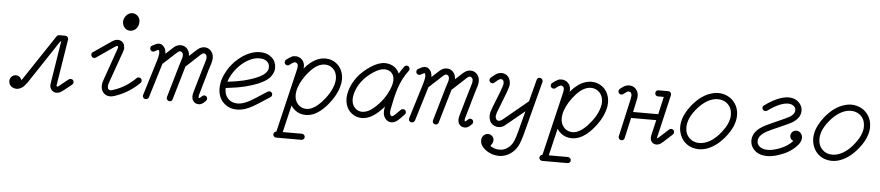

<svg xmlns="http://www.w3.org/2000/svg" viewBox="-48 -1017 7207 1573"><g transform="rotate(5 3555.5 -230.5)"><path d="M94 13Q77 13 61 4.5Q45 -4 37 -20Q31 -32 31 -45Q31 -66 45 -81Q60 -97 81 -97Q105 -97 120 -78Q126 -70 128 -60Q134 -67 140 -76L385 -444Q392 -455 406 -455Q457 -455 458 -455Q468 -454 474.5 -446.5Q481 -439 481 -430Q481 -428 481 -426L421 -51Q420 -44 420 -41Q420 -34 425 -34Q430 -34 436 -38Q442 -42 447 -47L515 -101Q522 -106 530 -106Q538 -106 544 -103Q550 -100 553 -94Q556 -88 556 -83Q556 -78 555.5 -75Q555 -72 554 -70Q551 -65 547 -61L479 -7Q462 6 453 10Q428 21 407 14Q394 10 386 1Q369 -16 369 -41Q369 -48 371 -59L426 -405H419Q182 -48 182 -47Q158 -14 140 -2Q117 13 94 13Z M692 -340 839 -441Q866 -459 887 -459Q916 -459 933 -437Q938 -429 940 -425L941 -421Q945 -403 945 -396.5Q945 -390 944 -384Q941 -374 938 -364L850 -116Q842 -93 841 -87.5Q840 -82 840 -81Q840 -80 840 -79Q839 -75 839 -72.5Q839 -70 840 -65Q841 -47 857 -43Q860 -42 863 -42Q871 -42 891 -49Q990 -82 1068 -160Q1075 -167 1084 -167Q1093 -167 1098.5 -164Q1104 -161 1107.5 -155Q1111 -149 1111 -140.5Q1111 -132 1104 -124Q1017 -37 901 1Q879 8 866.5 8Q854 8 845 6Q829 2 816 -9Q789 -32 789 -72Q789 -82 791 -94Q793 -106 803 -133Q893 -388 894 -392Q895 -396 895 -398L893 -406Q891 -409 889 -409Q881 -409 868 -400L720 -298Q714 -294 705 -294Q696 -294 688.5 -301.5Q681 -309 681 -321Q681 -333 692 -340ZM917 -610Q917 -626 924 -642Q933 -660 947 -672Q967 -687 987 -687Q1017 -687 1036 -664Q1051 -645 1051 -620Q1051 -587 1028 -562Q1007 -542 980 -542Q967 -542 955 -547Q941 -554 932 -566Q917 -585 917 -610Z M1183 -388Q1172 -388 1165 -395.5Q1158 -403 1158 -412Q1158 -429 1171 -436Q1198 -450 1202 -451.5Q1206 -453 1209 -454Q1217 -457 1222 -457Q1227 -457 1228 -457Q1245 -456 1256 -447Q1285 -425 1285 -381Q1285 -380 1285 -379L1338 -428Q1355 -444 1364 -448.5Q1373 -453 1379 -456Q1392 -460 1405 -460Q1432 -460 1452 -443Q1479 -419 1479 -378Q1539 -433 1541 -435Q1570 -460 1600 -460Q1627 -460 1647 -443Q1675 -419 1675 -378Q1675 -359 1667 -332Q1664 -323 1658 -304Q1652 -285 1649 -275Q1594 -85 1593 -80.5Q1592 -76 1591 -75Q1587 -60 1587 -52Q1587 -41 1592 -41Q1595 -42 1598 -44Q1602 -47 1616 -60Q1623 -67 1631.5 -67Q1640 -67 1646 -63.5Q1652 -60 1655 -54Q1658 -48 1658 -41Q1658 -30 1650 -23Q1631 -6 1628 -3Q1610 9 1594 9Q1561 9 1545 -17Q1536 -32 1536 -52Q1536 -67 1546 -100L1601 -289Q1604 -299 1610 -318Q1620 -352 1623 -363Q1624 -374 1624 -377Q1624 -396 1614 -404Q1607 -410 1600.5 -410Q1594 -410 1587 -406Q1579 -401 1575.5 -398Q1572 -395 1466 -296Q1462 -293 1459 -291Q1456 -281 1454 -275L1377 -13Q1372 5 1353 5Q1343 5 1335.5 -2Q1328 -9 1328 -20Q1328 -24 1329 -27L1405 -289Q1408 -299 1414 -318Q1420 -337 1422 -344Q1424 -351 1426 -355Q1429 -368 1429 -377Q1429 -396 1419 -404Q1413 -410 1405 -410Q1398 -410 1391.5 -406Q1385 -402 1373 -391L1268 -294Q1256 -255 1182 -12Q1175 4 1157 5Q1151 5 1145 2Q1139 -1 1135.5 -7Q1132 -13 1132 -18.5Q1132 -24 1133 -27L1215 -294Q1219 -305 1221 -314Q1222 -315 1222 -316Q1228 -338 1230 -347Q1232 -360 1233 -364Q1235 -374 1235 -378Q1235 -400 1228 -405Q1226 -406 1225 -406Q1222 -405 1215 -402L1195 -391Q1189 -388 1183 -388Z M2140 -344Q2140 -362 2132 -375Q2109 -409 2059 -409Q2053 -409 2046 -409Q1978 -403 1911 -345Q1869 -308 1840 -259Q1821 -227 1811 -195Q1894 -205 1947 -218Q2052 -245 2098 -277Q2127 -297 2137 -323Q2140 -334 2140 -344ZM1802 -137Q1802 -79 1840 -48Q1868 -25 1909 -25H1915Q1958 -27 2013 -58Q2038 -72 2059 -86Q2080 -100 2092 -107.5Q2104 -115 2147 -143Q2154 -147 2163 -147Q2172 -147 2179 -140Q2186 -133 2186 -124Q2186 -108 2175 -101Q2131 -73 2118 -64Q2105 -55 2097.5 -50.5Q2090 -46 2079 -39Q2058 -25 2038 -14Q1972 23 1917 25H1909Q1840 25 1795 -21Q1752 -66 1752 -137Q1752 -208 1796 -284Q1829 -341 1878 -383Q1967 -460 2059 -460Q2103 -460 2136 -440Q2179 -414 2189 -366Q2191 -355 2191 -340Q2191 -325 2186 -310Q2170 -264 2128 -236Q2073 -198 1959 -169Q1903 -155 1826 -146L1802 -143Q1802 -140 1802 -137Z M2721 -386Q2745 -346 2745 -296Q2745 -267 2736 -236Q2712 -150 2635 -65Q2613 -42 2592 -25Q2534 20 2474 20Q2446 20 2425 12Q2404 4 2390 -6.5Q2376 -17 2366 -28Q2358 -38 2352 -47Q2325 64 2299 176H2457Q2467 176 2474.5 183.5Q2482 191 2482 201.5Q2482 212 2474.5 219Q2467 226 2457 226H2249Q2239 226 2231.5 219Q2224 212 2224 201.5Q2224 191 2231 184Q2238 177 2247 176Q2371 -345 2371.5 -348.5Q2372 -352 2372.5 -355Q2373 -358 2373.5 -361Q2374 -364 2374 -367Q2374 -373 2374 -379Q2373 -384 2371 -390Q2367 -394 2363 -398Q2356 -402 2352 -402Q2347 -402 2342 -401Q2326 -394 2313 -383L2307 -378Q2305 -376 2302 -374Q2297 -372 2291 -372Q2291 -372 2290 -372Q2282 -372 2276 -376Q2272 -379 2269 -383Q2267 -385 2266 -388Q2265 -392 2265 -396Q2265 -407 2272 -415Q2272 -415 2272 -415Q2274 -416 2276 -418Q2301 -438 2325 -449Q2334 -452 2352 -452Q2370 -452 2390 -441Q2396 -437 2403 -430Q2413 -419 2416 -413Q2425 -393 2425 -380Q2425 -369 2424 -357Q2428 -363 2433 -368Q2511 -455 2596 -455Q2654 -454 2695 -417Q2710 -404 2721 -386ZM2471 -334Q2415 -271 2390 -202Q2378 -167 2378 -135Q2378 -92 2403 -63Q2419 -44 2444 -35Q2458 -30 2474 -30Q2498 -30 2520 -40Q2542 -50 2560.5 -65Q2579 -80 2597 -99Q2667 -175 2688 -250Q2695 -274 2695 -296Q2695 -349 2661 -380Q2634 -405 2596 -405Q2533 -405 2471 -334Z M3165 -330Q3165 -342 3161 -356Q3151 -390 3118 -403Q3103 -409 3085 -409Q3046 -409 2995 -375Q2884 -301 2854 -194Q2840 -145 2851 -108Q2860 -80 2882 -63Q2904 -46 2934 -46Q2957 -47 2978.5 -56.5Q3000 -66 3023 -85Q3115 -162 3153 -268Q3165 -300 3165 -330ZM3265 -455Q3269 -455 3274 -453Q3279 -451 3282 -447Q3289 -440 3289 -429Q3289 -421 3284 -414Q3232 -346 3204 -258Q3182 -188 3165 -95Q3161 -75 3161 -65Q3161 -39 3173 -33Q3175 -32 3177 -31H3178Q3182 -31 3186 -34L3199 -43Q3207 -50 3217 -60Q3227 -70 3247 -90Q3255 -97 3265 -97Q3278 -97 3286 -86Q3290 -79 3290 -70Q3290 -61 3282 -54Q3263 -34 3256 -27Q3241 -13 3231 -3Q3205 19 3178 19Q3151 18 3133 -1Q3110 -24 3110 -61Q3110 -80 3115 -104Q3088 -74 3058 -48Q2994 5 2934 5Q2888 5 2851 -23Q2816 -50 2803 -93Q2787 -144 2805 -208Q2841 -333 2967 -417Q3032 -460 3085 -460Q3132 -459 3166 -434Q3192 -413 3204 -384Q3223 -417 3244 -445Q3252 -455 3265 -455Z M3371 -388Q3360 -388 3353 -395.5Q3346 -403 3346 -412Q3346 -429 3359 -436Q3386 -450 3390 -451.5Q3394 -453 3397 -454Q3405 -457 3410 -457Q3415 -457 3416 -457Q3433 -456 3444 -447Q3473 -425 3473 -381Q3473 -380 3473 -379L3526 -428Q3543 -444 3552 -448.5Q3561 -453 3567 -456Q3580 -460 3593 -460Q3620 -460 3640 -443Q3667 -419 3667 -378Q3727 -433 3729 -435Q3758 -460 3788 -460Q3815 -460 3835 -443Q3863 -419 3863 -378Q3863 -359 3855 -332Q3852 -323 3846 -304Q3840 -285 3837 -275Q3782 -85 3781 -80.5Q3780 -76 3779 -75Q3775 -60 3775 -52Q3775 -41 3780 -41Q3783 -42 3786 -44Q3790 -47 3804 -60Q3811 -67 3819.5 -67Q3828 -67 3834 -63.5Q3840 -60 3843 -54Q3846 -48 3846 -41Q3846 -30 3838 -23Q3819 -6 3816 -3Q3798 9 3782 9Q3749 9 3733 -17Q3724 -32 3724 -52Q3724 -67 3734 -100L3789 -289Q3792 -299 3798 -318Q3808 -352 3811 -363Q3812 -374 3812 -377Q3812 -396 3802 -404Q3795 -410 3788.5 -410Q3782 -410 3775 -406Q3767 -401 3763.5 -398Q3760 -395 3654 -296Q3650 -293 3647 -291Q3644 -281 3642 -275L3565 -13Q3560 5 3541 5Q3531 5 3523.5 -2Q3516 -9 3516 -20Q3516 -24 3517 -27L3593 -289Q3596 -299 3602 -318Q3608 -337 3610 -344Q3612 -351 3614 -355Q3617 -368 3617 -377Q3617 -396 3607 -404Q3601 -410 3593 -410Q3586 -410 3579.5 -406Q3573 -402 3561 -391L3456 -294Q3444 -255 3370 -12Q3363 4 3345 5Q3339 5 3333 2Q3327 -1 3323.5 -7Q3320 -13 3320 -18.5Q3320 -24 3321 -27L3403 -294Q3407 -305 3409 -314Q3410 -315 3410 -316Q3416 -338 3418 -347Q3420 -360 3421 -364Q3423 -374 3423 -378Q3423 -400 3416 -405Q3414 -406 3413 -406Q3410 -405 3403 -402L3383 -391Q3377 -388 3371 -388Z M3990 -378Q3983 -372 3977 -372Q3971 -372 3967.5 -373Q3964 -374 3961.5 -375.5Q3959 -377 3956.5 -379.5Q3954 -382 3952 -385Q3949 -391 3949 -397Q3949 -409 3958 -417Q3989 -442 3994.5 -446Q4000 -450 4004 -452Q4023 -462 4043.5 -462Q4064 -462 4081.5 -451.5Q4099 -441 4108 -422Q4115 -406 4116 -399Q4118 -390 4118 -379Q4118 -368 4114 -352.5Q4110 -337 4096 -299Q4036 -146 4033 -137Q4028 -120 4027 -114Q4026 -108 4026 -103Q4026 -98 4027 -96Q4032 -70 4054 -70Q4068 -70 4091 -89L4287 -251L4334 -431Q4339 -450 4358 -450Q4369 -450 4376.5 -442.5Q4384 -435 4384 -424Q4384 -421 4383 -418L4268 22Q4256 66 4243 98.5Q4230 131 4207 157Q4179 189 4141 204Q4112 216 4080 216Q4024 216 3978 185Q3973 183 3969 178Q3960 173 3951 163Q3924 135 3924 103Q3924 74 3944 57Q3959 45 3977 45Q3993 45 4006 55Q4025 69 4025 93Q4025 107 4017 121Q4015 125 4011 130Q4005 139 4005 142Q4039 165 4080 165Q4117 165 4147 143Q4180 120 4197 78Q4208 50 4219 9L4265 -167L4123 -50Q4108 -37 4095 -29Q4077 -19 4054 -19Q4039 -19 4022 -26Q3987 -40 3978 -83Q3976 -93 3976 -102Q3976 -111 3976.5 -117.5Q3977 -124 3978.5 -130Q3980 -136 3982 -143Q3986 -157 3993 -175L4049 -317Q4062 -352 4064.5 -363Q4067 -374 4067 -378Q4067 -388 4065 -395L4063 -399Q4057 -412 4043 -412Q4032 -412 4018 -401Q4015 -399 3990 -378Z M4909 -386Q4933 -346 4933 -296Q4933 -267 4924 -236Q4900 -150 4823 -65Q4801 -42 4780 -25Q4722 20 4662 20Q4634 20 4613 12Q4592 4 4578 -6.5Q4564 -17 4554 -28Q4546 -38 4540 -47Q4513 64 4487 176H4645Q4655 176 4662.5 183.5Q4670 191 4670 201.5Q4670 212 4662.5 219Q4655 226 4645 226H4437Q4427 226 4419.5 219Q4412 212 4412 201.5Q4412 191 4419 184Q4426 177 4435 176Q4559 -345 4559.5 -348.5Q4560 -352 4560.5 -355Q4561 -358 4561.5 -361Q4562 -364 4562 -367Q4562 -373 4562 -379Q4561 -384 4559 -390Q4555 -394 4551 -398Q4544 -402 4540 -402Q4535 -402 4530 -401Q4514 -394 4501 -383L4495 -378Q4493 -376 4490 -374Q4485 -372 4479 -372Q4479 -372 4478 -372Q4470 -372 4464 -376Q4460 -379 4457 -383Q4455 -385 4454 -388Q4453 -392 4453 -396Q4453 -407 4460 -415Q4460 -415 4460 -415Q4462 -416 4464 -418Q4489 -438 4513 -449Q4522 -452 4540 -452Q4558 -452 4578 -441Q4584 -437 4591 -430Q4601 -419 4604 -413Q4613 -393 4613 -380Q4613 -369 4612 -357Q4616 -363 4621 -368Q4699 -455 4784 -455Q4842 -454 4883 -417Q4898 -404 4909 -386ZM4659 -334Q4603 -271 4578 -202Q4566 -167 4566 -135Q4566 -92 4591 -63Q4607 -44 4632 -35Q4646 -30 4662 -30Q4686 -30 4708 -40Q4730 -50 4748.5 -65Q4767 -80 4785 -99Q4855 -175 4876 -250Q4883 -274 4883 -296Q4883 -349 4849 -380Q4822 -405 4784 -405Q4721 -405 4659 -334Z M5019 -417 5026 -422Q5052 -444 5073 -449Q5084 -452 5092 -452Q5100 -452 5105.5 -451.5Q5111 -451 5116 -449Q5144 -441 5159 -415Q5170 -395 5170 -371Q5170 -356 5164 -331L5144 -238H5351L5384 -383H5337Q5330 -383 5324 -386Q5318 -389 5315 -395Q5312 -401 5312 -408Q5312 -415 5315 -421Q5318 -427 5324 -430Q5330 -433 5337 -433H5416Q5424 -433 5430 -429Q5441 -421 5441 -408Q5441 -405 5441 -402Q5357 -43 5357 -42Q5357 -41 5357 -40Q5361 -40 5367 -44.5Q5373 -49 5451 -121Q5458 -127 5466.5 -127Q5475 -127 5481 -123.5Q5487 -120 5490 -114.5Q5493 -109 5493 -102Q5493 -91 5485 -83L5412 -16Q5398 -4 5392 0Q5374 11 5357 11Q5339 11 5325 0Q5307 -15 5307 -41Q5307 -49 5309 -60L5339 -188H5132L5094 -19Q5092 -10 5085.5 -4.5Q5079 1 5069 1Q5059 1 5051.5 -6.5Q5044 -14 5044 -25Q5044 -27 5045 -30L5115 -342Q5119 -362 5119 -368.5Q5119 -375 5118.5 -379.5Q5118 -384 5116 -387.5Q5114 -391 5113 -393Q5106 -402 5094 -402Q5085 -402 5076 -396Q5067 -390 5051 -377Q5044 -372 5034.5 -372Q5025 -372 5017.5 -379Q5010 -386 5010 -397.5Q5010 -409 5019 -417Z M5706 19Q5693 19 5681 17Q5627 10 5589 -27Q5558 -58 5546 -102Q5539 -126 5539 -147.5Q5539 -169 5542 -187Q5555 -259 5613 -331Q5686 -421 5771 -445Q5799 -454 5825.5 -454Q5852 -454 5875 -447Q5929 -432 5962 -388Q5995 -344 5995 -285Q5995 -200 5925 -111Q5858 -25 5779 5Q5743 19 5706 19ZM5944 -273Q5944 -279 5944 -287.5Q5944 -296 5942 -309Q5938 -336 5922 -358Q5899 -388 5861 -399Q5845 -403 5826 -403Q5807 -403 5785 -397Q5715 -376 5653 -300Q5590 -222 5590 -151Q5590 -97 5625 -63Q5657 -32 5706 -32Q5750 -32 5796 -59Q5843 -87 5886 -143Q5939 -211 5944 -273Z M6238 -345Q6231 -340 6221.5 -340Q6212 -340 6204.5 -347Q6197 -354 6197 -366Q6197 -378 6208 -385Q6240 -409 6273 -427Q6347 -468 6403 -468Q6462 -468 6495 -429Q6518 -402 6518 -368Q6518 -343 6506 -321Q6488 -289 6450 -267Q6437 -259 6429 -256Q6422 -252 6362.5 -225.5Q6303 -199 6282.5 -190Q6262 -181 6242 -169.5Q6222 -158 6207 -144Q6181 -119 6181 -90Q6181 -56 6213 -38Q6235 -25 6270 -25Q6305 -25 6349 -40Q6409 -59 6452 -96Q6464 -106 6473 -116Q6465 -119 6458 -125Q6444 -138 6444 -157Q6444 -172 6453 -183Q6467 -202 6490 -202Q6508 -202 6521 -191Q6541 -174 6541 -147Q6541 -113 6506 -77Q6452 -20 6365 8Q6313 26 6269 26Q6205 26 6166 -9Q6154 -20 6145 -35Q6130 -60 6130 -90Q6130 -140 6171 -180Q6201 -209 6274 -241Q6283 -245 6385 -291Q6426 -309 6440 -321Q6467 -343 6467 -368Q6467 -379 6461.5 -389Q6456 -399 6446 -405Q6429 -417 6403 -417H6397Q6355 -415 6297 -383Q6267 -366 6238 -345Z M6800 19Q6787 19 6775 17Q6721 10 6683 -27Q6652 -58 6640 -102Q6633 -126 6633 -147.5Q6633 -169 6636 -187Q6649 -259 6707 -331Q6780 -421 6865 -445Q6893 -454 6919.5 -454Q6946 -454 6969 -447Q7023 -432 7056 -388Q7089 -344 7089 -285Q7089 -200 7019 -111Q6952 -25 6873 5Q6837 19 6800 19ZM7038 -273Q7038 -279 7038 -287.5Q7038 -296 7036 -309Q7032 -336 7016 -358Q6993 -388 6955 -399Q6939 -403 6920 -403Q6901 -403 6879 -397Q6809 -376 6747 -300Q6684 -222 6684 -151Q6684 -97 6719 -63Q6751 -32 6800 -32Q6844 -32 6890 -59Q6937 -87 6980 -143Q7033 -211 7038 -273Z"/></g></svg>

Font: TT2020Base
Style: Italic
Weight: 400
Italic angle: -15°
Version: Version 0.2.000